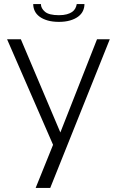

<svg xmlns="http://www.w3.org/2000/svg" viewBox="-20 -715 582 948"><path d="M522 -521 228 213H156L242 0L15 -521H83L278 -61L459 -521ZM271 -607Q239 -607 215 -614Q191 -621 175 -633Q159 -645 151.5 -661Q144 -677 144 -695H182Q182 -674 202 -657Q222 -640 271 -640Q294 -640 310 -644.5Q326 -649 336 -656Q346 -663 351.5 -673Q357 -683 359 -695H397Q397 -677 389.5 -661Q382 -645 366 -633Q350 -621 326 -614Q302 -607 271 -607Z"/></svg>

Font: Rising Sun Light
Style: Regular
Weight: 300
Designer: Matt McInerney, Pablo Impallari, Rodrigo Fuenzalida (Raleway font), Stephen Hutchings (Greek), Cristiano Sobral (main ch
Foundry: The Rising Sun Project Authors
Version: Version 4.327; ttfautohint (v1.8.4.7-5d5b-dirty)